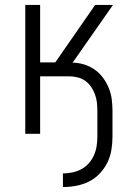

<svg xmlns="http://www.w3.org/2000/svg" viewBox="-20 -540 540 775"><path d="M234 215V160Q253 160 272 156Q291 152 308 143Q325 134 338 119.5Q351 105 359 87Q367 69 370 50Q373 31 373 12V-93Q373 -110 371 -127Q369 -144 363 -160Q357 -176 347 -190.5Q337 -205 323 -214.5Q309 -224 292 -228Q275 -232 258 -232H142V0H82V-520H142V-288H203L364 -520H436L273 -287Q296 -287 319 -280Q342 -273 361.5 -259.5Q381 -246 395.5 -226.5Q410 -207 419 -185Q428 -163 431 -139.5Q434 -116 434 -93V12Q434 39 429.5 66Q425 93 413 117Q401 141 382 161Q363 181 338.5 193Q314 205 287.5 210Q261 215 234 215Z"/></svg>

Font: Iosevka Fixed Light
Style: Regular
Weight: 300
Monospace: yes
Designer: Belleve Invis
Foundry: Belleve Invis
Version: Version 32.3.0